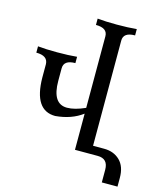

<svg xmlns="http://www.w3.org/2000/svg" viewBox="-120 -784 864 1004"><g transform="rotate(15 311.5 -282.0)"><path d="M610.8 128.4H525.9V60.1Q525.9 0 469.2 0H346.2V-195.8Q287.1 -151.4 200.2 -144Q85.4 -144 83.5 -320.3V-393.6Q82 -438.5 19.5 -438.5V-472.7Q62 -468.3 124 -468.3Q186 -468.3 231 -472.7V-438.5Q168.5 -438.5 168.5 -393.6V-326.2Q168.5 -201.7 248.5 -201.7Q289.6 -201.7 346.2 -227.1V-614.3Q346.2 -659.2 283.2 -659.2V-693.4Q326.2 -689 388.2 -689Q449.7 -689 495.1 -693.4V-659.2Q432.1 -659.2 432.1 -614.3V-44.9H492.2Q544.4 -44.9 577.6 -12.7Q610.8 19.5 610.8 81.1Z"/></g></svg>

Font: Kelvinch
Style: Regular
Weight: 400
Designer: Paul James MIller
Foundry: High-Logic / Made with FontCreator
Version: Version 3.30 September 23, 2016